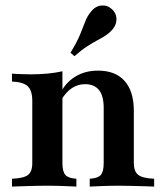

<svg xmlns="http://www.w3.org/2000/svg" viewBox="-20 -689 603 709"><path d="M311.3 0V-29Q341.1 -30.6 352 -42.7Q362.9 -54.8 362.9 -87.1V-291.1Q362.9 -334.7 345.6 -356.5Q328.2 -378.2 294.4 -378.2Q267.7 -378.2 245.6 -363.7Q223.4 -349.2 206.5 -320.2L207.3 -353.2Q227.4 -388.7 262.1 -408.5Q296.8 -428.2 341.9 -428.2Q406.5 -428.2 440.3 -389.9Q474.2 -351.6 474.2 -279.8V-87.1Q474.2 -55.6 490.7 -43.1Q507.3 -30.6 549.2 -29V0Q537.1 -0.8 516.1 -1.2Q495.2 -1.6 470.2 -2.4Q445.2 -3.2 421 -3.2Q388.7 -3.2 357.7 -2Q326.6 -0.8 311.3 0ZM24.2 0V-29Q66.9 -30.6 83.1 -42.7Q99.2 -54.8 99.2 -87.1V-316.9Q99.2 -354.8 82.3 -370.6Q65.3 -386.3 24.2 -387.9V-416.9Q41.1 -416.1 57.7 -415.3Q74.2 -414.5 91.9 -414.5Q126.6 -414.5 156 -417.3Q185.5 -420.2 210.5 -425.8V-87.1Q210.5 -54.8 221.8 -42.7Q233.1 -30.6 262.1 -29V0Q244.4 -0.8 215.7 -2Q187.1 -3.2 155.6 -3.2Q121 -3.2 83.9 -2Q46.8 -0.8 24.2 0ZM254.8 -481.5 240.3 -494.4Q264.5 -533.9 275.8 -561.7Q287.1 -589.5 294.8 -609.7Q302.4 -629.8 315.3 -645.2Q331.5 -666.1 353.6 -668.5Q375.8 -671 392.7 -655.6Q408.9 -641.9 410.1 -620.6Q411.3 -599.2 395.2 -579.8Q384.7 -567.7 371.4 -558.9Q358.1 -550 341.1 -541.1Q324.2 -532.3 302.8 -518.5Q281.5 -504.8 254.8 -481.5Z"/></svg>

Font: Playfair
Style: Bold
Weight: 700
Designer: Claus Eggers Sørensen
Foundry: Claus Eggers Sørensen
Version: Version 2.001;gftools[0.9.30]